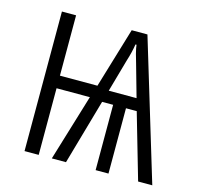

<svg xmlns="http://www.w3.org/2000/svg" viewBox="-84 -620 726 707"><g transform="rotate(15 279.0 -266.0)"><path d="M394 -532 555 0H501L429 -249H388V0H339V-249H297L226 0H172L249 -254H122V0H68V-532H122V-302H265L334 -532ZM361 -485Q356 -453 345 -419L310 -295H416L381 -419Q377 -431 371.5 -452Q366 -473 365 -485Z"/></g></svg>

Font: Noto Sans ExtraCondensed Light
Style: Regular
Weight: 300
Width: 2
Designer: Monotype Design Team
Foundry: Monotype Imaging Inc.
Version: Version 2.013; ttfautohint (v1.8.4.7-5d5b)